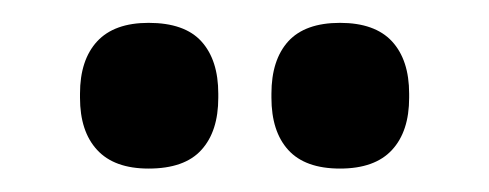

<svg xmlns="http://www.w3.org/2000/svg" viewBox="-20 -697 428 168"><path d="M110 -549.5Q80 -549.5 65 -565.8Q50 -582 50 -611.5V-615Q50 -644.5 65 -660.8Q80 -677 110 -677Q141.5 -677 156.2 -660.8Q171 -644.5 171 -615V-611.5Q171 -582 156.2 -565.8Q141.5 -549.5 110 -549.5ZM277.5 -549.5Q247 -549.5 232.2 -565.8Q217.5 -582 217.5 -611.5V-615Q217.5 -644.5 232.2 -660.8Q247 -677 277.5 -677Q308 -677 323 -660.8Q338 -644.5 338 -615V-611.5Q338 -582 323 -565.8Q308 -549.5 277.5 -549.5Z"/></svg>

Font: Anek Latin Medium SemiBold
Style: Regular
Weight: 600
Version: Version 1.003